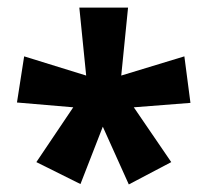

<svg xmlns="http://www.w3.org/2000/svg" viewBox="-20 -780 548 508"><path d="M189.9 -759.8 208 -580.1 43.9 -630.9 24.9 -508.8 173.8 -496.1 76.2 -351.1 192.9 -293 252 -444.8 320.8 -292 433.1 -351.1 334 -496.1 483.9 -507.8 467.8 -630.9 300.8 -580.1 318.8 -759.8Z"/></svg>

Font: Avrile Sans
Style: Bold
Weight: 700
Designer: Monotype Design Team, Google (font), Stefan Peev (BGR Cyrillic), Cristiano Sobral (main changes)
Foundry: The Avrile Sans Project Authors
Version: Version 3.110